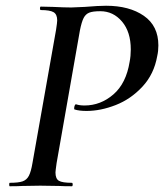

<svg xmlns="http://www.w3.org/2000/svg" viewBox="-20 -648 571 668"><path d="M14 -12Q44 -12 58.5 -17Q73 -22 80.5 -36.5Q88 -51 93 -81L175 -544Q179 -570 179 -577Q179 -598 166.5 -605.5Q154 -613 122 -613Q119 -613 119 -619Q119 -625 122 -625L164 -624Q204 -622 228 -622Q239 -622 275 -624Q323 -628 349 -628Q430 -628 480.5 -593Q531 -558 531 -490Q531 -470 527 -453Q516 -390 475.5 -346.5Q435 -303 382.5 -282.5Q330 -262 281 -262Q256 -262 240 -267Q238 -267 238 -271Q238 -276 240 -281Q242 -286 245 -285Q257 -281 274 -281Q330 -281 374.5 -319.5Q419 -358 431 -433Q435 -453 435 -476Q435 -537 404.5 -573Q374 -609 329 -609Q303 -609 290.5 -604Q278 -599 271 -585.5Q264 -572 258 -542L177 -81Q173 -53 173 -48Q173 -26 185 -19Q197 -12 230 -12Q233 -12 233 -6Q233 0 230 0Q202 0 186 -1L120 -2L58 -1Q42 0 14 0Q12 0 12 -6Q12 -12 14 -12Z"/></svg>

Font: Cormorant Infant SemiBold
Style: Italic
Weight: 600
Italic angle: -10°
Designer: Christian Thalmann (Catharsis Fonts)
Foundry: Catharsis Fonts
Version: Version 4.000